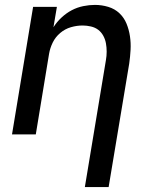

<svg xmlns="http://www.w3.org/2000/svg" viewBox="-20 -548 640 783"><path d="M326 215 412 -303Q415 -320 415 -337.5Q415 -355 412 -371.5Q409 -388 401 -402.5Q393 -417 380.5 -426.5Q368 -436 351 -440Q334 -444 317 -444Q293 -444 269 -437Q245 -430 225.5 -413.5Q206 -397 195 -374.5Q184 -352 180 -328L126 0H29L115 -520H212L198 -437Q212 -459 231.5 -477Q251 -495 273 -506.5Q295 -518 319.5 -523Q344 -528 367 -528Q395 -528 421.5 -520Q448 -512 467 -494Q486 -476 496 -451.5Q506 -427 510 -400Q514 -373 512.5 -345Q511 -317 507 -289L423 215Z"/></svg>

Font: Iosevka Custom Medium Oblique
Style: Regular
Weight: 500
Italic angle: -9°
Designer: Belleve Invis
Foundry: Belleve Invis
Version: Version 27.0.1